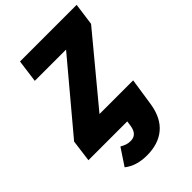

<svg xmlns="http://www.w3.org/2000/svg" viewBox="-290 -800 1129 1129"><g transform="rotate(-45 274.5 -235.5)"><path d="M554 -556 214 -146H494L472 0L467 32Q451 127 392.5 175.5Q334 224 240 224Q152 224 97 180L166 76Q184 86 198.5 91Q213 96 232 96Q284 96 294 34L299 0H-24L-6 -137L343 -553H83L102 -695H573Z"/></g></svg>

Font: Trujillo ExtraBold
Style: Italic
Weight: 800
Italic angle: -8°
Designer: Fira Sans original fonts by bBox Type GmbH, Carrois Corporate GbR, & Edenspiekermann AG / Changes by Cristiano Sobral
Foundry: Fira Sans original fonts by bBox Type GmbH, Carrois Corporate GbR, & Edenspiekermann AG / Changes by Cristiano Sobral
Version: Version 4.301;July 28, 2020;FontCreator 13.0.0.2655 64-bit